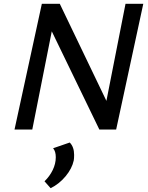

<svg xmlns="http://www.w3.org/2000/svg" viewBox="-20 -678 776 1005"><path d="M730 -658 588 0H500L251 -514L149 0H56L199 -658H293L537 -150L637 -658ZM368 133Q368 152 366 162Q357 204 323.5 244.5Q290 285 245 307L213 271Q240 245 256 212Q272 179 272 145Q272 114 258 98L345 68Q368 91 368 133Z"/></svg>

Font: Ysabeau Infant Semibold
Style: Italic
Weight: 600
Italic angle: -12°
Designer: Christian Thalmann (Catharsis Fonts)
Version: Version 0.003